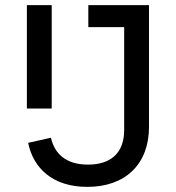

<svg xmlns="http://www.w3.org/2000/svg" viewBox="-20 -718 687 750"><path d="M321 12C470 12 562 -77 562 -222V-698H325V-612H465V-210C465 -117 409 -75 324 -75C237 -75 193 -118 179 -180L90 -160C110 -61 186 12 321 12ZM85 -294H182V-698H85Z"/></svg>

Font: IBM Plex Devanagari Text
Style: Regular
Weight: 450
Designer: Mike Abbink, Paul van der Laan, Pieter van Rosmalen, Erin McLaughlin
Foundry: Bold Monday
Version: Version 1.0